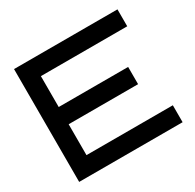

<svg xmlns="http://www.w3.org/2000/svg" viewBox="-156 -891 1078 1061"><g transform="rotate(-30 383.0 -360.0)"><path d="M58 0V-720H718V-612H167V-415H610V-305H167V-108H718V0Z"/></g></svg>

Font: Orbitron Medium
Style: Regular
Weight: 500
Designer: Matt McInerney
Foundry: The League of Moveable Type
Version: Version 2.001